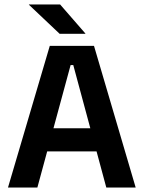

<svg xmlns="http://www.w3.org/2000/svg" viewBox="-20 -846 648 866"><path d="M16 0 204.5 -639H404L592 0H459.5L310.5 -552.5H298.5L148.5 0ZM159 -163V-267.5H448V-163ZM251 -826 365 -695V-693.5H249L110.5 -824.5V-826Z"/></svg>

Font: Anek Odia SemiBold
Style: Regular
Weight: 600
Version: Version 1.003